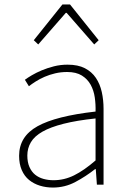

<svg xmlns="http://www.w3.org/2000/svg" viewBox="-20 -831 576 864"><path d="M295 -811H261L132 -650L152 -631L276 -773H280L404 -631L424 -650ZM218 13Q272 13 319 -12Q366 -37 408 -70H411L416 0H446V-341Q446 -381 438 -417Q430 -453 411.5 -480.5Q393 -508 362 -524Q331 -540 284 -540Q252 -540 222.5 -532.5Q193 -525 168 -514.5Q143 -504 123.5 -492.5Q104 -481 92 -472L110 -443Q123 -453 141 -464.5Q159 -476 181 -485.5Q203 -495 228.5 -501Q254 -507 282 -507Q323 -507 348.5 -491Q374 -475 388 -449.5Q402 -424 406.5 -392.5Q411 -361 410 -329Q232 -309 149 -263Q66 -217 66 -130Q66 -93 78 -65.5Q90 -38 111 -21Q132 -4 159.5 4.5Q187 13 218 13ZM221 -20Q197 -20 175.5 -26Q154 -32 138 -45Q122 -58 112.5 -79.5Q103 -101 103 -131Q103 -164 119 -191Q135 -218 171 -238.5Q207 -259 266 -274Q325 -289 410 -298V-109Q358 -64 313.5 -42Q269 -20 221 -20Z"/></svg>

Font: Spoqa Han Sans Neo Thin
Style: Regular
Weight: 100
Designer: [Spoqa Han Sans Neo] Dong-huui Kim  Younghwa Kang  Yujin Lee  [Noto Sans] Ryoko NISHIZUKA  (kana & ideographs); Paul D. 
Foundry: Spoqa (http://www.spoqa-han-sans.com)
Version: Version 1.100;hotconv 1.0.109;makeotfexe 2.5.65596